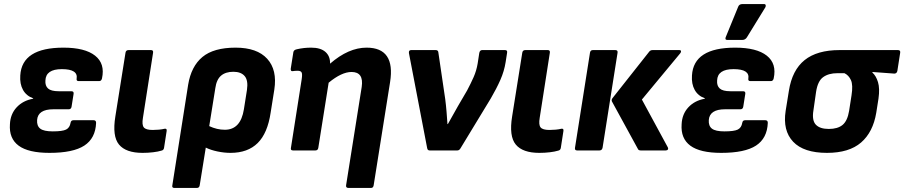

<svg xmlns="http://www.w3.org/2000/svg" viewBox="-20 -742 4460 947"><path d="M224 12Q120 12 72 -23.5Q24 -59 29 -129Q31 -179 62 -212.5Q93 -246 143 -255L144 -257Q110 -269 93.5 -298.5Q77 -328 80 -370Q88 -507 293 -507Q399 -507 449 -467.5Q499 -428 483 -355Q480 -342 469 -342H368Q356 -342 358 -354Q366 -401 285 -401Q206 -401 204 -345Q202 -319 217 -305.5Q232 -292 269 -292H332Q345 -292 343 -279L333 -216Q331 -203 319 -203H243Q167 -203 163 -150Q161 -121 178.5 -107.5Q196 -94 240 -94Q288 -94 306 -103Q324 -112 328 -136Q330 -149 342 -149H442Q454 -149 454 -136Q451 -60 396 -24Q341 12 224 12Z M683 12Q601 12 567 -29Q533 -70 549 -168L599 -482Q601 -495 614 -495H725Q737 -495 735 -482L685 -161Q679 -126 689.5 -113.5Q700 -101 733 -101Q748 -101 764 -102.5Q780 -104 792 -107Q804 -109 802 -96L789 -12Q787 -1 776 1Q760 6 735 9Q710 12 683 12Z M840 185Q827 185 830 172L908 -324Q923 -415 978.5 -461Q1034 -507 1142 -507Q1248 -507 1298 -452Q1348 -397 1333 -300L1315 -187Q1300 -85 1251 -36.5Q1202 12 1117 12Q1086 12 1052.5 5Q1019 -2 995 -14L965 172Q963 185 951 185ZM1042 -307 1012 -120Q1050 -102 1089 -102Q1167 -102 1183 -203L1198 -298Q1205 -345 1187 -366.5Q1169 -388 1131 -388Q1093 -388 1070.5 -369Q1048 -350 1042 -307Z M1425 0Q1412 0 1415 -13L1468 -351Q1472 -377 1467.5 -385Q1463 -393 1448 -393Q1441 -393 1435 -392.5Q1429 -392 1423 -391Q1413 -390 1414 -403L1427 -485Q1429 -496 1444 -499Q1478 -507 1515 -507Q1561 -507 1585 -486Q1609 -465 1608 -428Q1699 -507 1788 -507Q1931 -507 1904 -337L1823 172Q1821 185 1810 185H1699Q1685 185 1687 172L1764 -313Q1775 -387 1714 -387Q1665 -387 1601 -334L1550 -13Q1548 0 1536 0Z M2099 0Q2089 0 2087 -11L1997 -480Q1995 -495 2008 -495H2129Q2141 -495 2142 -484L2176 -253Q2180 -222 2182.5 -191Q2185 -160 2187 -130H2189Q2201 -152 2214 -174.5Q2227 -197 2239 -219L2284 -296Q2302 -330 2316 -361.5Q2330 -393 2336 -429L2344 -481Q2347 -495 2358 -495H2471Q2484 -495 2481 -481L2474 -436Q2467 -391 2448 -348Q2429 -305 2401 -257L2251 -10Q2245 0 2236 0Z M2640 12Q2558 12 2524 -29Q2490 -70 2506 -168L2556 -482Q2558 -495 2571 -495H2682Q2694 -495 2692 -482L2642 -161Q2636 -126 2646.5 -113.5Q2657 -101 2690 -101Q2705 -101 2721 -102.5Q2737 -104 2749 -107Q2761 -109 2759 -96L2746 -12Q2744 -1 2733 1Q2717 6 2692 9Q2667 12 2640 12Z M3140 0Q3129 0 3126 -8L2998 -242Q2995 -250 3001 -258L3182 -487Q3188 -495 3199 -495H3330Q3338 -495 3339 -490Q3340 -485 3335 -479L3146 -251L3274 -15Q3277 -9 3274 -4.5Q3271 0 3264 0ZM2826 0Q2814 0 2816 -13L2890 -482Q2892 -495 2904 -495H3015Q3028 -495 3026 -482L2952 -13Q2949 0 2937 0Z M3537 12Q3433 12 3385 -23.5Q3337 -59 3342 -129Q3344 -179 3375 -212.5Q3406 -246 3456 -255L3457 -257Q3423 -269 3406.5 -298.5Q3390 -328 3393 -370Q3401 -507 3606 -507Q3712 -507 3762 -467.5Q3812 -428 3796 -355Q3793 -342 3782 -342H3681Q3669 -342 3671 -354Q3679 -401 3598 -401Q3519 -401 3517 -345Q3515 -319 3530 -305.5Q3545 -292 3582 -292H3645Q3658 -292 3656 -279L3646 -216Q3644 -203 3632 -203H3556Q3480 -203 3476 -150Q3474 -121 3491.5 -107.5Q3509 -94 3553 -94Q3601 -94 3619 -103Q3637 -112 3641 -136Q3643 -149 3655 -149H3755Q3767 -149 3767 -136Q3764 -60 3709 -24Q3654 12 3537 12ZM3567 -545Q3560 -545 3558.5 -549.5Q3557 -554 3560 -560L3621 -709Q3626 -722 3642 -722H3748Q3755 -722 3756.5 -717Q3758 -712 3755 -706L3664 -558Q3656 -545 3641 -545Z M4059 12Q3944 12 3892 -43Q3840 -98 3855 -195L3871 -294Q3887 -396 3948.5 -445.5Q4010 -495 4121 -495H4409Q4422 -495 4420 -482L4406 -392Q4403 -379 4391 -379L4283 -387V-384Q4301 -368 4310.5 -337Q4320 -306 4313 -256L4302 -186Q4286 -90 4227 -39Q4168 12 4059 12ZM4068 -106Q4112 -106 4136 -126Q4160 -146 4168 -195L4180 -272Q4188 -323 4177 -347Q4166 -371 4145 -381H4110Q4067 -381 4040 -361.5Q4013 -342 4005 -288L3992 -197Q3984 -148 4004 -127Q4024 -106 4068 -106Z"/></svg>

Font: Sofia Sans ExtraBold
Style: Italic
Weight: 800
Italic angle: -9°
Designer: Botio Nikoltchev, Ani Petrova
Foundry: lettersoup
Version: Version 4.100; ttfautohint (v1.8.4.7-5d5b)